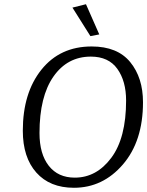

<svg xmlns="http://www.w3.org/2000/svg" viewBox="-20 -879 697 909"><path d="M387 -859 450 -716 408 -708 323 -843ZM657 -395Q657 -211 562 -100.5Q467 10 330 10Q216 10 152 -62Q88 -134 88 -260Q88 -439 176 -549Q264 -659 414 -659Q536 -659 596.5 -585Q657 -511 657 -395ZM577 -403Q577 -495 535.5 -553Q494 -611 410 -611Q299 -611 233 -516.5Q167 -422 167 -249Q167 -150 211 -94Q255 -38 334 -38Q437 -38 507 -132Q577 -226 577 -403Z"/></svg>

Font: Arsenal
Style: Italic
Weight: 400
Italic angle: -9.10001°
Designer: Andrij Shevchenko
Foundry: Stairsfor
Version: Version 2.001;PS 002.001;hotconv 1.0.88;makeotf.lib2.5.64775